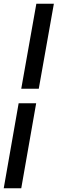

<svg xmlns="http://www.w3.org/2000/svg" viewBox="-34 -758 309 1030"><path d="M80 -282 161 -738H255L174 -282ZM-14 252 66 -204H160L80 252Z"/></svg>

Font: Gantari SemiBold
Style: Italic
Weight: 600
Italic angle: -10°
Designer: Anugrah Pasau
Foundry: Lafontype
Version: Version 1.000